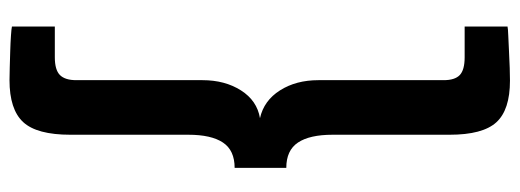

<svg xmlns="http://www.w3.org/2000/svg" viewBox="-356 -552 1067 394"><g transform="rotate(90 177.0 -354.5)"><path d="M324 -303Q288 -303 272 -279Q256 -255 256 -208V34Q256 103 230 131Q204 159 144 159Q135 159 118 158.5Q101 158 84 157.5Q67 157 52.5 156Q38 155 34 154V66H97Q123 66 133.5 55.5Q144 45 144 22V-237Q144 -283 165 -316Q186 -349 222 -355Q186 -363 165 -396Q144 -429 144 -475V-732Q144 -755 133.5 -765Q123 -775 97 -775H34V-863Q38 -864 52.5 -864.5Q67 -865 84.5 -866Q102 -867 119 -867.5Q136 -868 145 -868Q205 -868 230.5 -840Q256 -812 256 -744V-504Q256 -457 272 -433Q288 -409 324 -409Z"/></g></svg>

Font: Encode Sans Normal
Style: SemiBold
Weight: 600
Designer: Pablo Impallari, Andres Torresi
Foundry: Pablo Impallari, Andres Torresi
Version: Version 1.000; ttfautohint (v1.00) -l 8 -r 50 -G 200 -x 14 -